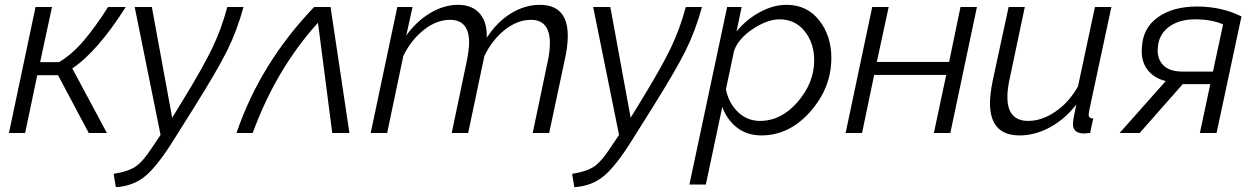

<svg xmlns="http://www.w3.org/2000/svg" viewBox="-20 -550 5186 794"><path d="M17 0 127 -521H195L146 -293H224Q278 -325 326 -381.5Q374 -438 427 -521H500Q384 -338 279 -267L422 0H347L220 -239H134L84 0Z M450 169Q512 159 542.5 137.5Q573 116 611 57L644 8L537 -521H608L692 -63L733 -130Q820 -272 858 -351.5Q896 -431 920 -521H987Q960 -423 920 -342Q880 -261 781 -103L700 26Q631 137 580.5 178.5Q530 220 459 224Z M958 0Q1056 -288 1279 -521H1347L1425 0H1354L1295 -456Q1122 -265 1025 0Z M1623 -521H1686L1660 -403Q1702 -462 1759 -496Q1816 -530 1874 -530Q1932 -530 1963.5 -494.5Q1995 -459 1993 -394Q2036 -460 2093.5 -495Q2151 -530 2212 -530Q2328 -530 2328 -402Q2328 -359 2316 -305L2251 0H2183L2244 -291Q2254 -335 2254 -372Q2254 -468 2175 -468Q2120 -468 2067.5 -426.5Q2015 -385 1983 -318L1916 0H1848L1909 -291Q1920 -343 1920 -374Q1920 -468 1841 -468Q1786 -468 1733.5 -427Q1681 -386 1648 -319L1581 0H1513Z M2346 169Q2408 159 2438.5 137.5Q2469 116 2507 57L2540 8L2433 -521H2504L2588 -63L2629 -130Q2716 -272 2754 -351.5Q2792 -431 2816 -521H2883Q2856 -423 2816 -342Q2776 -261 2677 -103L2596 26Q2527 137 2476.5 178.5Q2426 220 2355 224Z M2987 -521H3047L3026 -420Q3067 -470 3122.5 -500Q3178 -530 3233 -530Q3317 -530 3367.5 -466Q3418 -402 3418 -311Q3418 -187 3331 -88.5Q3244 10 3129 10Q3069 10 3027.5 -22.5Q2986 -55 2967 -108L2899 213H2831ZM3347 -300Q3347 -372 3307.5 -421Q3268 -470 3204 -470Q3154 -470 3094.5 -431Q3035 -392 3016 -341L2982 -181Q2993 -124 3031.5 -87Q3070 -50 3123 -50Q3211 -50 3279 -129Q3347 -208 3347 -300Z M3477 0 3587 -521H3655L3606 -294H3905L3952 -521H4020L3910 0H3842L3893 -240H3595L3545 0Z M4074 -124Q4074 -160 4085 -215L4151 -521H4218L4156 -227Q4146 -184 4146 -149Q4146 -50 4232 -50Q4289 -50 4345.5 -89Q4402 -128 4438 -193L4508 -521H4576L4485 -96Q4485 -92 4483.5 -85.5Q4482 -79 4482 -77Q4482 -60 4501 -60L4488 0Q4461 2 4460 2Q4417 0 4417 -37Q4417 -54 4431 -118Q4385 -58 4323 -24Q4261 10 4196 10Q4074 10 4074 -124Z M4610 0 4801 -215Q4753 -226 4725.5 -261.5Q4698 -297 4702 -351Q4705 -433 4767.5 -478Q4830 -523 4930 -523Q5032 -523 5114 -482L5011 0H4942L4985 -202H4871L4693 0ZM4871 -254H4996L5038 -449Q4991 -470 4922 -470Q4855 -470 4813 -438Q4771 -406 4768 -352Q4764 -309 4789.5 -281.5Q4815 -254 4871 -254Z"/></svg>

Font: Raleway-v4020
Style: Italic
Weight: 400
Italic angle: -12°
Designer: Matt McInerney, Pablo Impallari, Rodrigo Fuenzalida
Foundry: Matt McInerney, Pablo Impallari, Rodrigo Fuenzalida
Version: Version 4.020;PS 004.020;hotconv 1.0.88;makeotf.lib2.5.64775